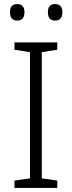

<svg xmlns="http://www.w3.org/2000/svg" viewBox="-20 -922 351 942"><path d="M261 0H51V-36L127 -47V-666L51 -678V-714H261V-678L185 -666V-47L261 -36ZM29 -862Q29 -902 64 -902Q100 -902 100 -862Q100 -821 64 -821Q29 -821 29 -862ZM215 -862Q215 -902 250 -902Q286 -902 286 -862Q286 -821 250 -821Q215 -821 215 -862Z"/></svg>

Font: RS Noto Sans Light
Style: Regular
Weight: 300
Designer: Monotype Design Team
Foundry: Monotype Imaging Inc.
Version: Version 3.10